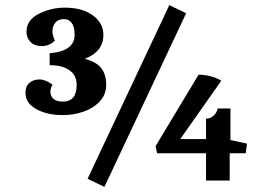

<svg xmlns="http://www.w3.org/2000/svg" viewBox="-20 -704 1010 754"><path d="M324 -2 645 -684 711 -652 390 30ZM80 -340Q80 -365 95.5 -378.5Q111 -392 135 -392Q158 -392 186 -372Q178 -357 178 -343Q178 -326 190.5 -315.5Q203 -305 227 -305Q281 -305 281 -371Q281 -408 253 -428Q225 -448 175 -448V-495Q273 -503 273 -567Q273 -599 261.5 -614Q250 -629 231 -629Q209 -629 197.5 -615Q186 -601 186 -581Q186 -562 196 -545Q174 -523 144 -523Q116 -523 100 -539Q84 -555 84 -579Q84 -625 132 -649.5Q180 -674 235 -674Q302 -674 344 -644Q386 -614 386 -567Q386 -501 313 -473Q359 -461 378 -436Q397 -411 397 -371Q397 -333 372 -306Q347 -279 308 -265.5Q269 -252 227 -252Q165 -252 122.5 -275.5Q80 -299 80 -340ZM597 -102 591 -130 760 -411Q814 -409 849 -387L688 -158H789V-238Q805 -238 818 -249Q831 -260 835 -278H885V-154L950 -140L945 -102H882V5H789V-102Z"/></svg>

Font: Caladea
Style: Bold
Weight: 700
Designer: Carolina Giovagnoli and Andres Torresi
Foundry: Carolina Giovagnoli & Andres Torresi
Version: Version 1.001